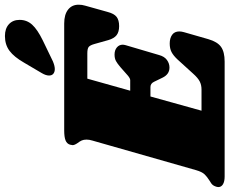

<svg xmlns="http://www.w3.org/2000/svg" viewBox="-124 -854 952 797"><g transform="rotate(-90 352.5 -456.0)"><path d="M731 -606Q731 -592 727 -579L701 -486Q694 -459 680.5 -448.5Q667 -438 642 -438Q618 -438 604.5 -448.5Q591 -459 584 -483L568 -540Q563 -558 556 -564Q549 -570 529 -570H424L374 -392H418Q425 -392 437 -402L471 -432Q486 -445 497 -451Q508 -457 524 -457Q542 -457 553.5 -447.5Q565 -438 565 -423Q565 -419 563 -411L522 -272Q516 -250 501.5 -239.5Q487 -229 470 -229Q442 -229 428 -258L411 -293Q404 -308 389 -308H350L291 -96H379Q398 -96 412.5 -103.5Q427 -111 444 -130L504 -196Q520 -213 534.5 -220.5Q549 -228 570 -228Q592 -228 606 -218Q620 -208 620 -188Q620 -180 617 -169L588 -68Q577 -30 556 -15Q535 0 495 0H18Q-3 0 -14.5 -7Q-26 -14 -26 -26Q-26 -32 -23 -39Q-19 -50 -10 -56Q-1 -62 1 -63Q17 -73 27 -83.5Q37 -94 44 -118L167 -549Q171 -562 171 -573Q171 -585 167.5 -593Q164 -601 157 -610Q148 -623 148 -631Q148 -634 150 -642Q154 -655 168 -660.5Q182 -666 209 -666H653Q690 -666 710.5 -650Q731 -634 731 -606ZM601 -912Q632 -912 650 -895.5Q668 -879 668 -851Q668 -821 648 -799Q628 -777 583 -755L496 -713Q477 -705 464 -705Q452 -705 444.5 -711Q437 -717 437 -729Q437 -742 447 -759L490 -832Q514 -874 539.5 -893Q565 -912 601 -912Z"/></g></svg>

Font: Shrikhand
Style: Regular
Weight: 400
Italic angle: -14°
Designer: Jonny Pinhorn
Foundry: Jonny Pinhorn
Version: Version 1.001;PS 1.001;hotconv 1.0.88;makeotf.lib2.5.647800